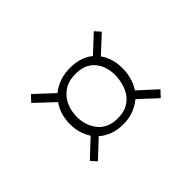

<svg xmlns="http://www.w3.org/2000/svg" viewBox="-73 -716 825 825"><g transform="rotate(-45 339.5 -303.0)"><path d="M556 -128 530 -100 450 -174Q429 -156 400.5 -145Q372 -134 337 -134Q302 -134 274 -144.5Q246 -155 226 -173L147 -99L124 -125L203 -199Q175 -241 175 -297Q175 -355 206 -400L122 -479L148 -507L232 -429Q253 -447 282 -457.5Q311 -468 347 -468Q380 -468 406.5 -459Q433 -450 452 -434L530 -507L553 -481L475 -409Q505 -367 505 -308Q505 -247 475 -202ZM339 -169Q380 -169 407 -187.5Q434 -206 447 -236.5Q460 -267 462 -301Q464 -359 434 -396Q404 -433 345 -433Q302 -433 274 -414Q246 -395 232 -364.5Q218 -334 218 -298Q218 -245 248.5 -207Q279 -169 339 -169Z"/></g></svg>

Font: Bitter Light
Style: Regular
Weight: 300
Designer: Sol Matas, and Bitter project Authors
Foundry: Sol Matas
Version: Version 2.001